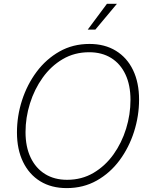

<svg xmlns="http://www.w3.org/2000/svg" viewBox="-20 -965 777 995"><path d="M325.7 9.8Q246.1 9.8 188.5 -25.6Q130.9 -61 99.4 -126Q67.9 -190.9 67.9 -278.8Q67.9 -363.8 94.2 -445.3Q120.6 -526.9 169.7 -592.8Q218.8 -658.7 288.1 -698Q357.4 -737.3 443.8 -737.3Q522.9 -737.3 580.8 -701.7Q638.7 -666 669.7 -601.3Q700.7 -536.6 700.7 -448.7Q700.7 -364.3 674.6 -282.2Q648.4 -200.2 599.6 -134.3Q550.8 -68.4 481.4 -29.3Q412.1 9.8 325.7 9.8ZM327.6 -33.2Q403.8 -33.2 464.6 -69.1Q525.4 -105 568.1 -164.8Q610.8 -224.6 633.5 -298.1Q656.2 -371.6 656.2 -447.3Q656.2 -523.9 630.1 -579.3Q604 -634.8 555.9 -664.6Q507.8 -694.3 442.4 -694.3Q365.7 -694.3 304.9 -658.4Q244.1 -622.6 201.2 -562.5Q158.2 -502.4 135.3 -429Q112.3 -355.5 112.3 -280.3Q112.3 -204.1 138.7 -148.7Q165 -93.3 213.4 -63.2Q261.7 -33.2 327.6 -33.2ZM434.6 -811.5 534.2 -945.3H585.9L474.1 -811.5Z"/></svg>

Font: Inter 20pt ExtraLight
Style: Italic
Weight: 250
Italic angle: -9.3988°
Version: Version 4.001;git-66647c0bb